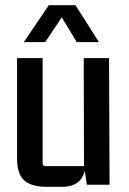

<svg xmlns="http://www.w3.org/2000/svg" viewBox="-20 -715 498 743"><path d="M272 -695 363 -552H277L219 -648L155 -552H72L169 -695ZM219 8H163Q101 8 73.5 -17Q46 -42 46 -102V-490H145V-83Q145 -72 156 -72H305L304 -490H402L404 0H316L308 -55Q294 8 219 8Z"/></svg>

Font: Gemunu Libre SemiBold
Style: Regular
Weight: 600
Designer: Puspanada Ekanayake, Sola Matas, Pathum Egodawatta, Kosala Senevirathne
Foundry: mooniak
Version: Version 1.100